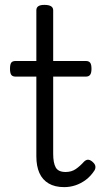

<svg xmlns="http://www.w3.org/2000/svg" viewBox="-20 -750 428 787"><path d="M243 17Q205 17 179.5 2Q154 -13 141.5 -41Q129 -69 129 -109V-436H44Q31 -436 26 -443.5Q21 -451 21 -468Q21 -486 26 -493Q31 -500 44 -500H129V-708Q129 -719 137 -724.5Q145 -730 162 -730Q180 -730 189 -724.5Q198 -719 198 -708V-500H332Q344 -500 349.5 -493Q355 -486 355 -468Q355 -451 349.5 -443.5Q344 -436 332 -436H198V-120Q198 -82 208.5 -63.5Q219 -45 249 -45Q273 -45 290.5 -57Q308 -69 325 -88Q335 -97 344 -95Q353 -93 361 -85Q370 -77 371 -68Q372 -59 367 -51Q352 -28 332 -13Q312 2 289.5 9.5Q267 17 243 17Z"/></svg>

Font: Playwrite CL Light
Style: Regular
Weight: 300
Designer: Veronika Burian, José Scaglione
Foundry: TypeTogether
Version: Version 1.002